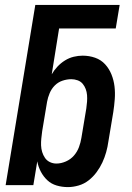

<svg xmlns="http://www.w3.org/2000/svg" viewBox="-20 -755 540 783"><path d="M257 8Q233 8 211 1.5Q189 -5 173 -20Q157 -35 146.5 -55Q136 -75 132 -97L116 0H3L124 -735H468L452 -639H221L191 -452Q200 -468 214 -483Q228 -498 245 -508.5Q262 -519 280.5 -523.5Q299 -528 317 -528Q344 -528 368 -519.5Q392 -511 408.5 -493Q425 -475 434.5 -451.5Q444 -428 447 -402.5Q450 -377 448 -350.5Q446 -324 442 -298L422 -178Q419 -156 413 -134.5Q407 -113 397.5 -92.5Q388 -72 374 -53Q360 -34 341.5 -19.5Q323 -5 300.5 1.5Q278 8 257 8ZM210 -88Q229 -88 248.5 -96.5Q268 -105 281.5 -120.5Q295 -136 302 -155Q309 -174 312 -193L332 -313Q334 -327 335 -340.5Q336 -354 335 -367Q334 -380 329.5 -392Q325 -404 317 -413.5Q309 -423 296.5 -427.5Q284 -432 271 -432Q253 -432 235 -426Q217 -420 203.5 -406.5Q190 -393 182.5 -375Q175 -357 172 -340L152 -220Q150 -205 148.5 -190.5Q147 -176 147.5 -162Q148 -148 152 -135Q156 -122 163.5 -111Q171 -100 183.5 -94Q196 -88 210 -88Z"/></svg>

Font: Iosevka Custom
Style: Bold Italic
Weight: 700
Italic angle: -9°
Designer: Belleve Invis
Foundry: Belleve Invis
Version: Version 30.3.1; ttfautohint (v1.8.3)